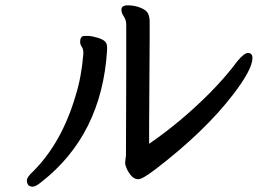

<svg xmlns="http://www.w3.org/2000/svg" viewBox="-20 -675 1040 721"><path d="M450 -61V-66L453 -91L454 -384V-583Q454 -600 445 -613Q436 -626 436 -638V-639Q436 -655 460.5 -655Q485 -655 507.5 -646Q530 -637 536 -624Q542 -611 542 -595V-530L540 -206V-135Q661 -218 771 -329Q829 -388 872 -446Q897 -476 911 -476Q928 -476 928 -457Q928 -414 853 -317Q748 -181 566 -41Q515 -2 499.5 -2Q484 -2 472.5 -15.5Q461 -29 455.5 -42.5Q450 -56 450 -61ZM382 -499V-485Q362 -169 136 8Q114 26 103 26Q81 26 81 2Q81 -10 105 -32Q212 -139 264 -316Q286 -386 293 -473V-477Q293 -491 287 -499.5Q281 -508 281 -517Q281 -540 297 -540Q306 -540 314.5 -540Q323 -540 344 -534Q365 -528 373.5 -520Q382 -512 382 -499Z"/></svg>

Font: LXGW ZhenKai
Style: Regular
Weight: 400
Designer: LXGW / Fontworks Inc.
Foundry: LXGW / Fontworks Inc.
Version: Version 0.800;June 8, 2025